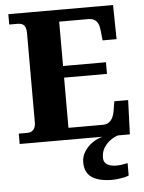

<svg xmlns="http://www.w3.org/2000/svg" viewBox="-62 -763 789 1052"><g transform="rotate(-5 332.5 -237.0)"><path d="M24 0V-57H71Q85 -57 95 -62.5Q105 -68 111 -80Q117 -92 117 -111V-598Q117 -624 110.5 -636.5Q104 -649 93.5 -653Q83 -657 70 -657H24V-714H600L603 -526H526L521 -575Q519 -601 512 -617Q505 -633 491.5 -641Q478 -649 456 -649H298V-405H534V-341H298V-65H486Q507 -65 520.5 -74.5Q534 -84 542 -100.5Q550 -117 553 -139L561 -188H637L630 0ZM516 240Q439 240 400.5 213.5Q362 187 362 130Q362 99 379 72Q396 45 423 26Q450 7 480 0H565Q544 6 522.5 21.5Q501 37 486.5 60Q472 83 472 115Q472 141 491.5 152.5Q511 164 541 164Q555 164 570.5 162Q586 160 604 156V224Q594 229 577 232.5Q560 236 543.5 238Q527 240 516 240Z"/></g></svg>

Font: Noto Serif Armenian ExtraBold
Style: Regular
Weight: 800
Version: Version 2.007